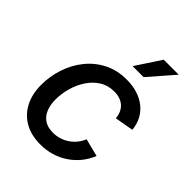

<svg xmlns="http://www.w3.org/2000/svg" viewBox="-217 -878 1006 1006"><g transform="rotate(45 286.0 -374.5)"><path d="M258.8 11.2Q190.9 11.2 142.3 -16.4Q93.8 -43.9 67.4 -94.5Q41 -145 41 -212.9Q41 -276.9 61 -337.2Q81.1 -397.5 119.4 -445.3Q157.7 -493.2 213.1 -521.5Q268.6 -549.8 338.9 -549.8Q382.8 -549.8 419.2 -538.3Q455.6 -526.9 482.7 -505.1Q509.8 -483.4 525.9 -452.9Q542 -422.4 545.4 -384.3L441.4 -365.7Q439.9 -387.2 432.4 -404.3Q424.8 -421.4 411.9 -433.6Q398.9 -445.8 380.4 -452.6Q361.8 -459.5 337.4 -459.5Q290.5 -459.5 255.4 -437Q220.2 -414.6 196.3 -377.9Q172.4 -341.3 160.4 -297.9Q148.4 -254.4 148.4 -211.9Q148.4 -173.8 160.2 -143.8Q171.9 -113.8 197 -96.4Q222.2 -79.1 261.7 -79.1Q287.6 -79.1 311 -86.7Q334.5 -94.2 353.8 -107.7Q373 -121.1 387.7 -139.4Q402.3 -157.7 411.1 -179.7L509.8 -154.8Q494.6 -116.2 469.5 -85.7Q444.3 -55.2 411.6 -33.4Q378.9 -11.7 340.3 -0.2Q301.8 11.2 258.8 11.2ZM310.5 -621.1 402.3 -760.3H513.2L392.1 -621.1Z"/></g></svg>

Font: Inter 16pt Medium
Style: Italic
Weight: 500
Italic angle: -9.3988°
Version: Version 4.001;git-66647c0bb